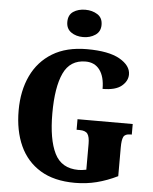

<svg xmlns="http://www.w3.org/2000/svg" viewBox="-62 -989 839 1050"><g transform="rotate(5 358.0 -464.0)"><path d="M389 10Q274 10 198.5 -36Q123 -82 85.5 -164.5Q48 -247 48 -358Q48 -466 87 -548.5Q126 -631 202.5 -677.5Q279 -724 392 -724Q511 -724 571.5 -689.5Q632 -655 632 -606Q632 -570 599 -542.5Q566 -515 495 -515Q495 -582 467.5 -619Q440 -656 390 -656Q305 -656 269 -579Q233 -502 233 -358Q233 -215 271 -138.5Q309 -62 402 -62Q420 -62 445 -67V-209Q445 -247 433.5 -263.5Q422 -280 389 -280H373V-338H676V-280H668Q639 -280 630.5 -263Q622 -246 622 -205V-47Q565 -19 508 -4.5Q451 10 389 10ZM364 -788Q325 -788 298 -807Q271 -826 271 -863Q271 -902 298 -920Q325 -938 364 -938Q402 -938 430.5 -920Q459 -902 459 -863Q459 -826 430.5 -807Q402 -788 364 -788Z"/></g></svg>

Font: Noto Serif Lao Condensed Black
Style: Regular
Weight: 900
Width: 3
Designer: Monotype Design Team
Foundry: Monotype Imaging Inc.
Version: Version 2.003; ttfautohint (v1.8.4.7-5d5b)